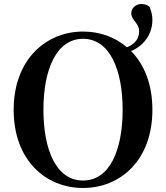

<svg xmlns="http://www.w3.org/2000/svg" viewBox="-20 -916 825 955"><path d="M196 -370C196 -569 260 -723 393 -723C526 -723 590 -569 590 -370C590 -170 526 -18 393 -18C260 -18 196 -170 196 -370ZM393 -759C210 -759 48 -621 48 -370C48 -117 209 19 393 19C578 19 738 -118 738 -370C738 -498 697 -596 632 -662C697 -689 738 -748 738 -817C738 -843 732 -861 724 -882C712 -892 700 -896 683 -896C654 -896 633 -874 633 -851C633 -814 672 -802 672 -761C672 -725 653 -697 611 -681C551 -733 474 -759 393 -759Z"/></svg>

Font: Noto Serif KR
Style: Bold
Weight: 700
Designer: Ryoko NISHIZUKA 西塚涼子 (kana & ideographs); Frank Grießhammer (Latin, Greek & Cyrillic); Wenlong ZHANG 张文龙 (bopomofo); San
Foundry: Adobe
Version: Version 2.001;hotconv 1.1.0;makeotfexe 2.6.0